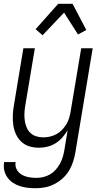

<svg xmlns="http://www.w3.org/2000/svg" viewBox="-28 -776 548 1019"><path d="M162 223Q140 223 118.5 220.5Q97 218 77 211.5Q57 205 40 193.5Q23 182 11 165Q-1 148 -5.5 127Q-10 106 -6 84H55Q51 105 60.5 123Q70 141 87.5 151Q105 161 125 164.5Q145 168 166 168Q184 168 202.5 163.5Q221 159 237.5 149.5Q254 140 267 125.5Q280 111 289.5 94Q299 77 304.5 59Q310 41 313 24L331 -85Q319 -65 303 -46.5Q287 -28 266.5 -15.5Q246 -3 223.5 2.5Q201 8 179 8Q152 8 127.5 0.5Q103 -7 85 -24Q67 -41 56.5 -64Q46 -87 42.5 -112.5Q39 -138 40 -164.5Q41 -191 46 -218L96 -520H157L105 -209Q102 -189 101.5 -170Q101 -151 104 -133Q107 -115 114 -98.5Q121 -82 134 -70Q147 -58 164.5 -52.5Q182 -47 202 -47Q219 -47 237 -51Q255 -55 271.5 -64Q288 -73 301 -86.5Q314 -100 324 -116.5Q334 -133 339 -150Q344 -167 347 -185L403 -520H464L372 33Q368 57 360 82Q352 107 338.5 129.5Q325 152 304.5 170.5Q284 189 260.5 201Q237 213 212 218Q187 223 162 223ZM198 -589 161 -621 281 -756H357L430 -617L386 -593L312 -709Z"/></svg>

Font: Iosevka Term Curly Light
Style: Italic
Weight: 300
Italic angle: -9°
Designer: Belleve Invis
Foundry: Belleve Invis
Version: Version 32.3.0